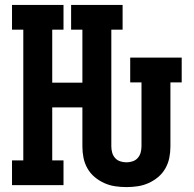

<svg xmlns="http://www.w3.org/2000/svg" viewBox="-20 -755 790 783"><path d="M496 8Q472 8 449 4.5Q426 1 405 -8.5Q384 -18 366 -33Q348 -48 336.5 -68.5Q325 -89 320.5 -111.5Q316 -134 316 -158V-317H193V-101H239V0H29V-101H75V-634H29V-735H239V-634H193V-418H316V-634H270V-735H480V-634H434V-158Q434 -145 437.5 -132.5Q441 -120 449.5 -110.5Q458 -101 470.5 -97Q483 -93 496 -93Q508 -93 520.5 -97Q533 -101 541.5 -110.5Q550 -120 553.5 -132.5Q557 -145 557 -158V-419H511V-520H721V-419H675V-158Q675 -134 670.5 -111.5Q666 -89 654.5 -68.5Q643 -48 625 -33Q607 -18 586 -8.5Q565 1 542 4.5Q519 8 496 8Z"/></svg>

Font: Iosevka Etoile
Style: Bold
Weight: 700
Designer: Belleve Invis
Foundry: Belleve Invis
Version: Version 28.1.0; ttfautohint (v1.8.4)